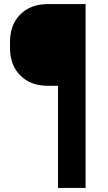

<svg xmlns="http://www.w3.org/2000/svg" viewBox="-20 -770 527 940"><path d="M399 150H264V-350H214Q130 -350 79.5 -400.5Q29 -451 29 -535V-565Q29 -649 79.5 -699.5Q130 -750 214 -750H399Z"/></svg>

Font: Mohave Bold
Style: Regular
Weight: 700
Designer: Gumpita Rahayu
Foundry: Tokotype
Version: Version 2.002;PS 002.002;hotconv 1.0.88;makeotf.lib2.5.64775